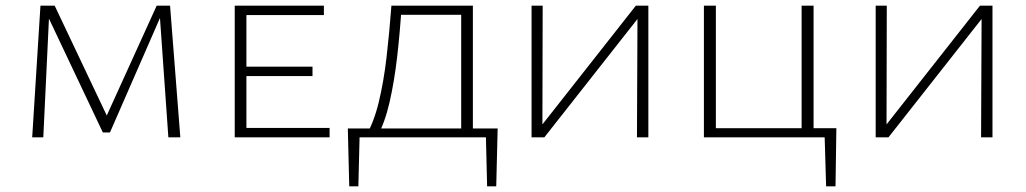

<svg xmlns="http://www.w3.org/2000/svg" viewBox="-20 -482 3601 674"><path d="M571 0 540 -441 553 -445 366 -17H341L137 -448L146 -462H172L365 -55H345L530 -462H577L613 0ZM93 0 122 -462H154L132 0Z M804 0V-462H845V0ZM818 0V-33H1137V0ZM818 -215V-248H1077V-215ZM818 -429V-462H1117V-429Z M1262 0Q1292 -51 1309.5 -123Q1327 -195 1337 -281.5Q1347 -368 1354 -462H1390Q1384 -367 1374 -281Q1364 -195 1347.5 -123Q1331 -51 1303 0ZM1206 172 1201 -31H1243L1238 172ZM1216 0 1209 -31H1727L1709 0ZM1690 172 1685 -31H1727L1722 172ZM1599 0V-462H1640V0ZM1375 -430V-462H1618V-430Z M1865 0V-21L2212 -462H2238V-441L1891 0ZM1846 0V-462H1885L1884 0ZM2216 0 2218 -462H2256V0Z M2794 0V-462H2836V0ZM2470 0V-32H2816V0ZM2451 0V-462H2493V0ZM2814 0V-32H2916L2898 0ZM2880 172 2874 -32H2916L2913 172Z M3073 0V-21L3420 -462H3446V-441L3099 0ZM3054 0V-462H3093L3092 0ZM3424 0 3426 -462H3464V0Z"/></svg>

Font: Ysabeau SC ExtraLight
Style: Regular
Weight: 250
Designer: Christian Thalmann (Catharsis Fonts)
Version: Version 2.001;gftools[0.9.30]; featfreeze: smcp